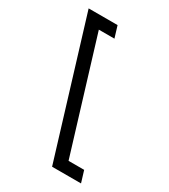

<svg xmlns="http://www.w3.org/2000/svg" viewBox="-201 -763 903 1023"><g transform="rotate(30 251.0 -252.0)"><path d="M139.1 -595H235.1L213.4 -666H35.4L288.6 162H466.6L444.9 91H348.9Z"/></g></svg>

Font: Din Kursivschrift
Style: LeftEng
Weight: 400
Version: Version 1.089